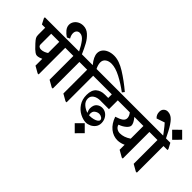

<svg xmlns="http://www.w3.org/2000/svg" viewBox="-122 -1874 3024 3024"><g transform="rotate(45 1390.5 -362.0)"><path d="M601 -577V-556H511V37H489L378 -26V-176L376 -177Q359 -168 332.5 -160Q306 -152 284 -152Q262 -152 237 -169.5Q212 -187 193 -205.5Q174 -224 130 -271Q90 -315 77 -338.5Q64 -362 64 -399V-556H-9L-56 -647V-669H552ZM378 -307V-556H198V-322Q198 -294 215 -280Q232 -266 260 -266Q290 -266 321 -277.5Q352 -289 378 -307Z M915 -577V-556H826V37H803L692 -26V-556H593L546 -647V-669H706Q661 -762 613 -823.5Q565 -885 509 -885Q474 -885 454 -862.5Q434 -840 434 -804Q434 -761 461 -714V-712L414 -689Q365 -720 330 -763Q295 -806 295 -855Q295 -893 316.5 -927.5Q338 -962 377.5 -983.5Q417 -1005 468 -1005Q539 -1005 595 -954.5Q651 -904 689 -835Q727 -766 769 -669H866Z M1063 -783Q1063 -755 1072.5 -724Q1082 -693 1095 -669H1173L1222 -577V-556H1133V37H1110L999 -26V-556H900L853 -647V-669H1010Q924 -773 924 -851Q924 -898 952 -935Q980 -972 1030.5 -993Q1081 -1014 1146 -1014Q1256 -1014 1393.5 -928Q1531 -842 1667 -727L1638 -689Q1527 -773 1410 -834Q1293 -895 1203 -895Q1142 -895 1102.5 -865.5Q1063 -836 1063 -783Z M1496 -360Q1420 -360 1373.5 -329Q1327 -298 1327 -242Q1327 -182 1374 -139.5Q1421 -97 1482 -78Q1460 -122 1460 -160Q1461 -233 1500.5 -267Q1540 -301 1593 -301Q1636 -301 1673 -277.5Q1710 -254 1732 -212.5Q1754 -171 1754 -121Q1754 -68 1725.5 -30Q1697 8 1654.5 28Q1612 48 1571 48Q1508 47 1438 11Q1368 -25 1320 -96.5Q1272 -168 1272 -268Q1272 -378 1328.5 -427Q1385 -476 1472 -476H1548V-556H1212L1166 -647V-669H1747L1795 -577V-556H1681V-359H1495ZM1522 -117Q1519 -92 1528 -69H1540Q1584 -69 1622.5 -79Q1661 -89 1684 -106Q1707 -123 1707 -143Q1706 -167 1680.5 -183.5Q1655 -200 1626 -200Q1590 -200 1557 -177Q1524 -154 1523 -117Z M1679 178 1568 290 1456 178 1568 67Z M2475 -556H2385V37H2363L2252 -26V-136L2250 -137Q2230 -126 2193.5 -116Q2157 -106 2122 -106Q2029 -106 1952.5 -167Q1876 -228 1835 -345Q1915 -370 1951 -397Q1987 -424 1987 -464Q1987 -509 1949 -556H1786L1739 -647V-669H2426L2475 -577ZM2252 -273V-556H2050Q2115 -477 2115 -429Q2115 -394 2070.5 -355Q2026 -316 1960 -293Q1968 -255 2000 -233Q2032 -211 2071 -211Q2161 -211 2252 -273Z M2475 0ZM2788 -577V-556H2699V37H2676L2565 -26V-556H2466L2419 -647V-669H2579Q2553 -706 2544 -716Q2482 -799 2450 -832L2315 -786Q2270 -826 2270 -891Q2270 -937 2298 -963Q2326 -989 2363 -989Q2430 -989 2482 -934.5Q2534 -880 2588 -776L2642 -669H2739ZM2837 -834 2726 -722 2614 -834 2726 -945Z"/></g></svg>

Font: Martel Heavy
Style: Regular
Weight: 900
Designer: Dan Reynolds
Foundry: Dan Reynolds
Version: Version 1.001; ttfautohint (v1.1) -l 5 -r 5 -G 72 -x 0 -D la